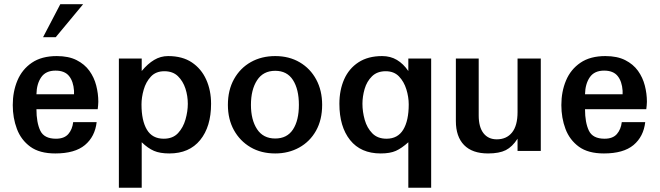

<svg xmlns="http://www.w3.org/2000/svg" viewBox="-20 -710 3102 903"><path d="M240.2 11.7Q166 11.7 122.6 -20Q79.1 -51.8 59.6 -103.5Q40 -155.3 40 -215.8Q40 -279.3 62 -331.5Q84 -383.8 129.9 -415Q175.8 -446.3 247.1 -446.3Q302.7 -446.3 340.3 -427.2Q377.9 -408.2 400.4 -377Q422.9 -345.7 432.6 -307.6Q442.4 -269.5 442.4 -231.4Q442.4 -222.7 441.4 -213.9Q440.4 -205.1 439.5 -196.3H151.4Q151.4 -133.8 169.4 -95.7Q187.5 -57.6 243.2 -57.6Q282.2 -57.6 301.3 -79.6Q320.3 -101.6 324.2 -135.7H434.6Q426.8 -67.4 379.4 -27.8Q332 11.7 240.2 11.7ZM151.4 -266.6H328.1Q328.1 -276.4 328.1 -283.2Q325.2 -327.1 304.7 -352.5Q284.2 -377.9 241.2 -377.9Q195.3 -377.9 173.8 -346.7Q152.3 -315.4 151.4 -266.6ZM182.6 -535.2 263.7 -690.4H371.1L242.2 -535.2Z M539.1 172.9V-434.6H646.5V-376Q674.8 -410.2 705.1 -428.2Q735.4 -446.3 770.5 -446.3Q837.9 -446.3 882.3 -416.5Q926.8 -386.7 949.7 -335.9Q972.7 -285.2 972.7 -221.7Q972.7 -114.3 921.4 -51.3Q870.1 11.7 776.4 11.7Q732.4 11.7 704.1 -0.5Q675.8 -12.7 646.5 -41V172.9ZM750 -57.6Q793 -57.6 817.4 -84Q841.8 -110.4 852.5 -148.4Q863.3 -186.5 863.3 -221.7Q863.3 -258.8 852.1 -293.5Q840.8 -328.1 816.9 -351.6Q793 -375 752.9 -375Q712.9 -375 689.5 -349.6Q666 -324.2 655.8 -288.1Q645.5 -252 645.5 -218.8Q645.5 -142.6 670.9 -100.1Q696.3 -57.6 750 -57.6Z M1274.4 11.7Q1208 11.7 1158.2 -17.6Q1108.4 -46.9 1080.1 -98.1Q1051.8 -149.4 1051.8 -216.8Q1051.8 -286.1 1080.6 -337.9Q1109.4 -389.6 1159.7 -418Q1210 -446.3 1274.4 -446.3Q1339.8 -446.3 1389.6 -417Q1439.5 -387.7 1467.3 -335.9Q1495.1 -284.2 1495.1 -216.8Q1495.1 -146.5 1466.3 -95.2Q1437.5 -43.9 1387.2 -16.1Q1336.9 11.7 1274.4 11.7ZM1274.4 -58.6Q1330.1 -58.6 1357.9 -101.1Q1385.7 -143.6 1385.7 -216.8Q1385.7 -290 1357.9 -333.5Q1330.1 -377 1274.4 -377Q1217.8 -377 1189 -332.5Q1160.2 -288.1 1160.2 -216.8Q1160.2 -146.5 1189 -102.5Q1217.8 -58.6 1274.4 -58.6Z M1900.4 172.9V-41Q1869.1 -12.7 1841.8 -0.5Q1814.5 11.7 1770.5 11.7Q1676.8 11.7 1626.5 -51.3Q1576.2 -114.3 1576.2 -221.7Q1576.2 -286.1 1598.6 -336.9Q1621.1 -387.7 1666 -417Q1710.9 -446.3 1777.3 -446.3Q1816.4 -446.3 1846.7 -428.2Q1877 -410.2 1900.4 -376V-434.6H2007.8V172.9ZM1797.9 -57.6Q1850.6 -57.6 1876.5 -100.1Q1902.3 -142.6 1902.3 -218.8Q1902.3 -253.9 1891.1 -290Q1879.9 -326.2 1856.4 -350.6Q1833 -375 1793.9 -375Q1753.9 -375 1729.5 -351.1Q1705.1 -327.1 1694.8 -291.5Q1684.6 -255.9 1684.6 -221.7Q1684.6 -184.6 1695.3 -146.5Q1706.1 -108.4 1731 -83Q1755.9 -57.6 1797.9 -57.6Z M2275.4 11.7Q2201.2 11.7 2162.6 -27.8Q2124 -67.4 2124 -140.6V-434.6H2231.4V-167Q2231.4 -112.3 2253.9 -83.5Q2276.4 -54.7 2316.4 -54.7Q2362.3 -54.7 2388.2 -86.9Q2414.1 -119.1 2414.1 -182.6V-434.6H2523.4V0H2414.1V-57.6Q2389.6 -19.5 2358.9 -3.9Q2328.1 11.7 2275.4 11.7Z M2820.3 11.7Q2746.1 11.7 2702.6 -20Q2659.2 -51.8 2639.6 -103.5Q2620.1 -155.3 2620.1 -215.8Q2620.1 -279.3 2642.1 -331.5Q2664.1 -383.8 2710 -415Q2755.9 -446.3 2827.1 -446.3Q2882.8 -446.3 2920.4 -427.2Q2958 -408.2 2980.5 -377Q3002.9 -345.7 3012.7 -307.6Q3022.5 -269.5 3022.5 -231.4Q3022.5 -222.7 3021.5 -213.9Q3020.5 -205.1 3019.5 -196.3H2731.4Q2731.4 -133.8 2749.5 -95.7Q2767.6 -57.6 2823.2 -57.6Q2862.3 -57.6 2881.3 -79.6Q2900.4 -101.6 2904.3 -135.7H3014.6Q3006.8 -67.4 2959.5 -27.8Q2912.1 11.7 2820.3 11.7ZM2731.4 -266.6H2908.2Q2908.2 -276.4 2908.2 -283.2Q2905.3 -327.1 2884.8 -352.5Q2864.3 -377.9 2821.3 -377.9Q2775.4 -377.9 2753.9 -346.7Q2732.4 -315.4 2731.4 -266.6Z"/></svg>

Font: Padauk
Style: Bold
Weight: 700
Designer: Debbi Hosken, Becca Hirsbrunner Spalinger
Foundry: SIL International
Version: Version 5.003